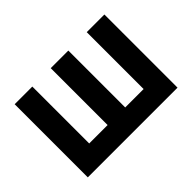

<svg xmlns="http://www.w3.org/2000/svg" viewBox="-105 -803 1044 1044"><g transform="rotate(-45 417.5 -281.0)"><path d="M72.8 0V-562.5H208.5V-125H350.1V-562.5H485.4V-125H627V-562.5H762.7V0Z"/></g></svg>

Font: Manrope3 ExtraBold
Style: Bold
Weight: 800
Width: 4
Designer: Mikhail Sharanda
Foundry: Mikhail Sharanda
Version: Version 3.000;PS 003.000;hotconv 1.0.88;makeotf.lib2.5.64775